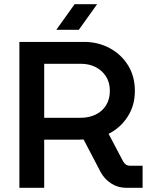

<svg xmlns="http://www.w3.org/2000/svg" viewBox="-20 -901 720 921"><path d="M73 0V-700H383Q450 -700 505.5 -670.5Q561 -641 594 -588Q627 -535 627 -465Q627 -395 592.5 -341.5Q558 -288 501 -259L570 -128Q576 -117 584 -111.5Q592 -106 605 -106H664V0H587Q546 0 514 -20.5Q482 -41 463 -75L381 -232Q371 -231 360.5 -231Q350 -231 340 -231H192V0ZM192 -336H368Q406 -336 438 -351Q470 -366 488.5 -395.5Q507 -425 507 -465Q507 -506 488 -535Q469 -564 438 -579.5Q407 -595 369 -595H192ZM250 -758 338 -881H446L358 -758Z"/></svg>

Font: MuseoModerno Thin Medium
Style: Regular
Weight: 500
Version: Version 1.003